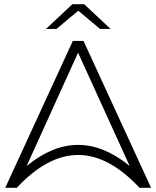

<svg xmlns="http://www.w3.org/2000/svg" viewBox="-20 -895 745 915"><path d="M645 0Q352 -313 60 0H5L327 -700H378L700 0H645ZM598 -104 352 -644 107 -104Q352 -305 598 -104ZM457 -757 353 -844 249 -757H199L325 -875H381L507 -757Z"/></svg>

Font: Montserrat Atlas Light
Style: Regular
Weight: 300
Designer: Julieta Ulanovsky
Foundry: Julieta Ulanovsky
Version: Version 7.200